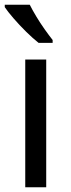

<svg xmlns="http://www.w3.org/2000/svg" viewBox="-21 -786 299 806"><path d="M173 0H85V-536H173ZM104 -766Q115 -744 131.5 -716.5Q148 -689 166.5 -663Q185 -637 200 -618V-606H141Q118 -624 89 -652.5Q60 -681 35.5 -709.5Q11 -738 -1 -756V-766Z"/></svg>

Font: Noto Sans Tagalog
Style: Regular
Weight: 400
Designer: Monotype Design Team
Foundry: Monotype Imaging Inc.
Version: Version 2.001; ttfautohint (v1.8.4.7-5d5b)